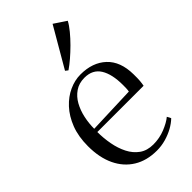

<svg xmlns="http://www.w3.org/2000/svg" viewBox="-246 -858 939 939"><g transform="rotate(-45 224.0 -388.0)"><path d="M246 11Q176.5 11 126.5 -19.8Q76.5 -50.5 49.5 -107.2Q22.5 -164 22.5 -242.5Q22.5 -309.5 42.2 -360.5Q62 -411.5 94.5 -446.5Q127 -481.5 166.2 -499.2Q205.5 -517 244.5 -517Q328 -517 378 -470.2Q428 -423.5 429 -334Q429.5 -304.5 428 -288.2Q426.5 -272 424 -259.5H104Q104 -217 111.8 -175Q119.5 -133 137 -98.5Q154.5 -64 183.5 -43.2Q212.5 -22.5 255 -22.5Q298 -22.5 336.5 -38Q375 -53.5 397 -72L407.5 -52Q389.5 -34.5 363.8 -20.2Q338 -6 307.8 2.5Q277.5 11 246 11ZM104.5 -281.5 353 -290.5Q355 -302 355.2 -312.2Q355.5 -322.5 355.5 -333Q355.5 -408.5 329.5 -450.2Q303.5 -492 247 -492Q209 -492 181.8 -473.2Q154.5 -454.5 137.5 -423.8Q120.5 -393 112.5 -355.8Q104.5 -318.5 104.5 -281.5ZM217 -573 204 -583 323.5 -788.5 386.5 -746.5Q375.5 -725.5 355.2 -701Q335 -676.5 310.8 -652.2Q286.5 -628 262.2 -607.2Q238 -586.5 218 -573Z"/></g></svg>

Font: Merriweather 144pt Light
Style: Regular
Weight: 300
Version: Version 2.100